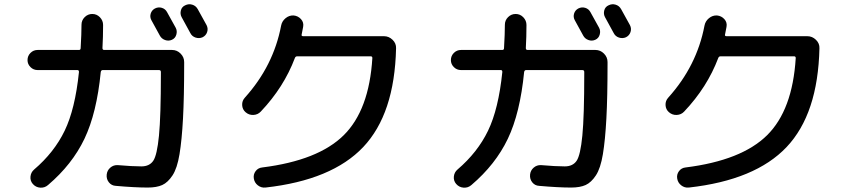

<svg xmlns="http://www.w3.org/2000/svg" viewBox="-20 -856 4040 907"><path d="M712 -816Q728 -824 744.5 -819Q761 -814 769 -799Q804 -736 810 -725Q818 -710 813 -692.5Q808 -675 792 -668Q776 -661 759.5 -667Q743 -673 735 -688Q701 -750 695 -761Q687 -776 692 -792Q697 -808 712 -816ZM855 -831Q871 -839 888 -834Q905 -829 914 -813Q951 -746 956 -737Q964 -721 958.5 -704.5Q953 -688 937 -680Q921 -673 904 -678.5Q887 -684 879 -700Q866 -725 838 -775Q830 -790 834.5 -807Q839 -824 855 -831ZM158 -525Q138 -525 124 -539Q110 -553 110 -572Q110 -592 124 -606Q138 -620 158 -620H353Q361 -620 361 -629Q365 -697 365 -739Q365 -760 380 -775Q395 -790 416 -790Q437 -790 452 -774.5Q467 -759 467 -738Q467 -682 464 -629Q464 -620 472 -620H793Q816 -620 833 -603Q850 -586 850 -563V-555Q850 -398 844.5 -296Q839 -194 828 -127.5Q817 -61 795 -27.5Q773 6 746.5 18Q720 30 678 30Q617 30 527 22Q507 21 494.5 5.5Q482 -10 484 -31Q486 -51 501 -64Q516 -77 536 -76Q605 -70 648 -70Q686 -70 704 -96.5Q722 -123 731 -215.5Q740 -308 740 -505V-516Q740 -525 731 -525H465Q458 -525 456 -516Q437 -322 379 -200.5Q321 -79 207 18Q191 32 170 30.5Q149 29 135 13Q122 -2 124 -22Q126 -42 141 -55Q236 -136 285.5 -238.5Q335 -341 353 -516Q353 -525 346 -525Z M1212 -329Q1198 -314 1177 -313Q1156 -312 1140 -326Q1125 -339 1124 -359.5Q1123 -380 1137 -395Q1272 -545 1308 -735Q1312 -756 1329 -770Q1346 -784 1367 -783Q1388 -781 1402 -765.5Q1416 -750 1412 -729Q1411 -723 1408.5 -711Q1406 -699 1405 -693Q1403 -685 1412 -685H1794Q1817 -685 1834.5 -668Q1852 -651 1851 -628Q1844 -318 1696 -161.5Q1548 -5 1234 30Q1214 32 1198 19.5Q1182 7 1179 -13Q1176 -32 1187.5 -47.5Q1199 -63 1219 -65Q1483 -98 1603.5 -217Q1724 -336 1739 -582Q1739 -590 1731 -590H1384Q1376 -590 1373 -582Q1321 -444 1212 -329Z M2712 -816Q2728 -824 2744.5 -819Q2761 -814 2769 -799Q2804 -736 2810 -725Q2818 -710 2813 -692.5Q2808 -675 2792 -668Q2776 -661 2759.5 -667Q2743 -673 2735 -688Q2701 -750 2695 -761Q2687 -776 2692 -792Q2697 -808 2712 -816ZM2855 -831Q2871 -839 2888 -834Q2905 -829 2914 -813Q2951 -746 2956 -737Q2964 -721 2958.5 -704.5Q2953 -688 2937 -680Q2921 -673 2904 -678.5Q2887 -684 2879 -700Q2866 -725 2838 -775Q2830 -790 2834.5 -807Q2839 -824 2855 -831ZM2158 -525Q2138 -525 2124 -539Q2110 -553 2110 -572Q2110 -592 2124 -606Q2138 -620 2158 -620H2353Q2361 -620 2361 -629Q2365 -697 2365 -739Q2365 -760 2380 -775Q2395 -790 2416 -790Q2437 -790 2452 -774.5Q2467 -759 2467 -738Q2467 -682 2464 -629Q2464 -620 2472 -620H2793Q2816 -620 2833 -603Q2850 -586 2850 -563V-555Q2850 -398 2844.5 -296Q2839 -194 2828 -127.5Q2817 -61 2795 -27.5Q2773 6 2746.5 18Q2720 30 2678 30Q2617 30 2527 22Q2507 21 2494.5 5.5Q2482 -10 2484 -31Q2486 -51 2501 -64Q2516 -77 2536 -76Q2605 -70 2648 -70Q2686 -70 2704 -96.5Q2722 -123 2731 -215.5Q2740 -308 2740 -505V-516Q2740 -525 2731 -525H2465Q2458 -525 2456 -516Q2437 -322 2379 -200.5Q2321 -79 2207 18Q2191 32 2170 30.5Q2149 29 2135 13Q2122 -2 2124 -22Q2126 -42 2141 -55Q2236 -136 2285.5 -238.5Q2335 -341 2353 -516Q2353 -525 2346 -525Z M3212 -329Q3198 -314 3177 -313Q3156 -312 3140 -326Q3125 -339 3124 -359.5Q3123 -380 3137 -395Q3272 -545 3308 -735Q3312 -756 3329 -770Q3346 -784 3367 -783Q3388 -781 3402 -765.5Q3416 -750 3412 -729Q3411 -723 3408.5 -711Q3406 -699 3405 -693Q3403 -685 3412 -685H3794Q3817 -685 3834.5 -668Q3852 -651 3851 -628Q3844 -318 3696 -161.5Q3548 -5 3234 30Q3214 32 3198 19.5Q3182 7 3179 -13Q3176 -32 3187.5 -47.5Q3199 -63 3219 -65Q3483 -98 3603.5 -217Q3724 -336 3739 -582Q3739 -590 3731 -590H3384Q3376 -590 3373 -582Q3321 -444 3212 -329Z"/></svg>

Font: Rounded Mplus 1c Medium
Style: Regular
Weight: 500
Version: Version 1.059.20150529